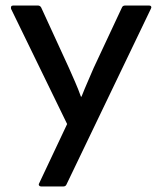

<svg xmlns="http://www.w3.org/2000/svg" viewBox="-20 -675 577 695"><path d="M129 0Q124 0 121.5 -3.5Q119 -7 122 -12L223 -226L20 -643Q19 -648 20.5 -651.5Q22 -655 28 -655H117Q125 -655 129 -648L230 -428Q241 -403 252 -378Q263 -353 273 -325H275Q286 -353 297 -378Q308 -403 319 -429L421 -647Q424 -655 433 -655H520Q525 -655 527 -651.5Q529 -648 526 -643L221 -8Q218 0 209 0Z"/></svg>

Font: Sofia Sans Semi Condensed SemiBold
Style: Regular
Weight: 600
Designer: Botio Nikoltchev, Ani Petrova
Foundry: lettersoup
Version: Version 4.100